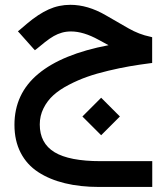

<svg xmlns="http://www.w3.org/2000/svg" viewBox="-20 -425 682 785"><path d="M316.9 51.3 393.6 -25.4 470.2 51.3 393.6 127.9ZM423.8 -240.2 383.3 -262.2Q321.3 -296.4 270.5 -296.4Q250.5 -296.4 233.2 -291.5Q215.8 -286.6 200 -277.6Q184.1 -268.6 164.1 -252.9L129.9 -225.1L122.6 -219.7L116.2 -226.6L60.1 -289.6L53.2 -296.9L61 -303.2L90.8 -328.6Q137.2 -367.7 179 -386.5Q220.7 -405.3 267.6 -405.3Q338.9 -405.3 412.1 -362.8L504.4 -309.6Q548.8 -284.2 594.2 -274.9L602.1 -272.9V-265.1V-176.3V-167.5L593.8 -166.5Q548.3 -160.6 509 -153.8Q469.7 -147 422.4 -135.7Q375 -124.5 336.9 -111.1Q298.8 -97.7 261.2 -78.1Q223.6 -58.6 198.5 -35.9Q173.3 -13.2 158 17.6Q142.6 48.3 142.6 84Q142.6 160.6 202.9 197.3Q263.2 233.9 391.6 233.9H592.8H602.5V243.7V329.6V339.4H592.8H385.7Q308.1 339.4 245.6 324.2Q183.1 309.1 136.5 278.8Q89.8 248.5 64.5 199.5Q39.1 150.4 39.1 85.4Q39.1 -42 136.5 -123Q233.9 -204.1 423.8 -240.2Z"/></svg>

Font: Shabnam Medium FD
Style: Medium-FD
Weight: 500
Foundry: DejaVu fonts team - Redesigned by Saber Rastikerdar - Based on Vazir font
Version: Version 5.0.0